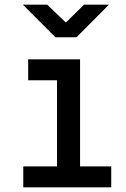

<svg xmlns="http://www.w3.org/2000/svg" viewBox="-20 -805 540 825"><path d="M309 -645 448 -785H341L263 -708L183 -785H78L218 -645ZM458 0V-90H324V-550H101V-460H225V-90H80V0Z"/></svg>

Font: Tekne LDO Medium
Style: Regular
Weight: 500
Monospace: yes
Designer: Alessio Laiso, Mario Rullo, Paolo Rosset
Foundry: Alessio Laiso
Version: Version 1.000;hotconv 1.0.109;makeotfexe 2.5.65596